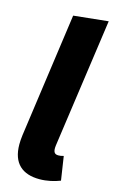

<svg xmlns="http://www.w3.org/2000/svg" viewBox="-120 -808 530 874"><g transform="rotate(15 145.0 -371.0)"><path d="M240 -114C231 -111 222 -110 215 -110C197 -110 189 -120 193 -151L279 -759L116 -742L34 -156C32 -140 31 -126 31 -113C31 -23 80 17 160 17C195 17 229 9 257 -2Z"/></g></svg>

Font: Fira Sans OT
Style: Bold Italic
Weight: 700
Italic angle: -8°
Designer: Carrois Corporate & Edenspiekermann
Foundry: Carrois Corporate GbR & Edenspiekermann AG
Version: Version 2.001